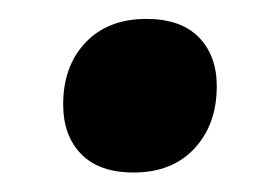

<svg xmlns="http://www.w3.org/2000/svg" viewBox="-20 -358 290 200"><path d="M119.2 -178.3Q83.3 -178.3 64.6 -197.5Q45.8 -216.7 45.8 -249.2Q45.8 -289.2 69.2 -313.8Q92.5 -338.3 132.5 -338.3Q168.3 -338.3 187.1 -319.2Q205.8 -300 205.8 -268.3Q205.8 -228.3 182.5 -203.3Q159.2 -178.3 119.2 -178.3Z"/></svg>

Font: Familjen Grotesk GF
Style: Bold Italic
Weight: 700
Designer: Anders Wikstroem, Jonas Baeckman, Matilda Gysing, Kristian Moeller
Foundry: Familjen STHML AB
Version: Version 2.000; Beta; Release 4; Build 6